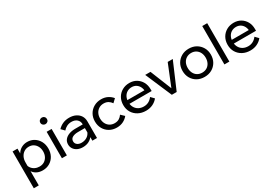

<svg xmlns="http://www.w3.org/2000/svg" viewBox="43 -1830 4430 3118"><g transform="rotate(-30 2257.5 -271.0)"><path d="M159 194H66V-496H158V-344H137Q145 -393 174.5 -431Q204 -469 248.5 -490.5Q293 -512 346 -512Q418 -512 474 -477.5Q530 -443 562 -383.5Q594 -324 594 -248Q594 -171 561.5 -111.5Q529 -52 471.5 -18Q414 16 341 16Q274 16 225 -11.5Q176 -39 151 -86.5Q126 -134 131 -193L150 -212Q154 -169 178.5 -135Q203 -101 241.5 -82.5Q280 -64 325 -64Q377 -64 415 -87.5Q453 -111 475 -153Q497 -195 497 -248Q497 -301 476 -342.5Q455 -384 418 -408Q381 -432 331 -432Q281 -432 242.5 -407.5Q204 -383 181.5 -339Q159 -295 159 -237Z M798 0H705V-496H798ZM752 -613Q726 -613 707.5 -630.5Q689 -648 689 -674Q689 -700 707.5 -718Q726 -736 752 -736Q778 -736 796 -718Q814 -700 814 -674Q814 -648 796 -630.5Q778 -613 752 -613Z M1363 0H1276V-98L1273 -122V-307Q1273 -366 1235 -400.5Q1197 -435 1132 -435Q1085 -435 1046 -415.5Q1007 -396 978 -362L920 -422Q961 -465 1014.5 -488.5Q1068 -512 1134 -512Q1202 -512 1253.5 -487Q1305 -462 1334 -417.5Q1363 -373 1363 -310ZM1093 16Q1037 16 994 -4.5Q951 -25 927 -61Q903 -97 903 -143Q903 -195 932.5 -231.5Q962 -268 1014 -287.5Q1066 -307 1133 -307H1284V-238H1143Q1080 -238 1039.5 -215.5Q999 -193 999 -146Q999 -106 1029.5 -82Q1060 -58 1109 -58Q1157 -58 1196 -77Q1235 -96 1258.5 -130.5Q1282 -165 1285 -210L1318 -192Q1318 -132 1289 -85Q1260 -38 1209.5 -11Q1159 16 1093 16Z M1876 -141 1939 -81Q1903 -36 1850 -10Q1797 16 1730 16Q1654 16 1594.5 -18Q1535 -52 1501 -111.5Q1467 -171 1467 -248Q1467 -324 1501 -383.5Q1535 -443 1595.5 -477.5Q1656 -512 1732 -512Q1798 -512 1850.5 -486Q1903 -460 1939 -415L1876 -355Q1853 -390 1818 -411Q1783 -432 1734 -432Q1684 -432 1645.5 -408.5Q1607 -385 1585.5 -343.5Q1564 -302 1564 -248Q1564 -194 1585.5 -152.5Q1607 -111 1645.5 -87.5Q1684 -64 1734 -64Q1784 -64 1818.5 -85Q1853 -106 1876 -141Z M2442 -146 2500 -86Q2461 -38 2404.5 -11Q2348 16 2277 16Q2196 16 2133 -18Q2070 -52 2034.5 -111.5Q1999 -171 1999 -248Q1999 -325 2033 -384.5Q2067 -444 2127 -478Q2187 -512 2262 -512Q2335 -512 2391.5 -478.5Q2448 -445 2480.5 -386.5Q2513 -328 2513 -251V-245H2419V-254Q2419 -308 2399 -348.5Q2379 -389 2343.5 -411.5Q2308 -434 2262 -434Q2213 -434 2175 -411Q2137 -388 2116 -346.5Q2095 -305 2095 -249Q2095 -193 2118.5 -150.5Q2142 -108 2184 -85Q2226 -62 2280 -62Q2379 -62 2442 -146ZM2513 -217H2068V-286H2497L2513 -251Z M2857 0H2766L2553 -496H2652L2829 -56H2797L2975 -496H3070Z M3376 16Q3298 16 3238 -18Q3178 -52 3144 -111.5Q3110 -171 3110 -248Q3110 -325 3144 -384Q3178 -443 3238 -477.5Q3298 -512 3376 -512Q3454 -512 3513.5 -477.5Q3573 -443 3607.5 -384Q3642 -325 3642 -248Q3642 -171 3607.5 -111.5Q3573 -52 3513.5 -18Q3454 16 3376 16ZM3376 -64Q3426 -64 3464 -87Q3502 -110 3523 -152Q3544 -194 3544 -248Q3544 -302 3523 -343.5Q3502 -385 3464 -408.5Q3426 -432 3376 -432Q3326 -432 3287.5 -408.5Q3249 -385 3228 -343.5Q3207 -302 3207 -248Q3207 -194 3228 -152Q3249 -110 3287.5 -87Q3326 -64 3376 -64Z M3845 0H3752V-720H3845Z M4399 -146 4457 -86Q4418 -38 4361.5 -11Q4305 16 4234 16Q4153 16 4090 -18Q4027 -52 3991.5 -111.5Q3956 -171 3956 -248Q3956 -325 3990 -384.5Q4024 -444 4084 -478Q4144 -512 4219 -512Q4292 -512 4348.5 -478.5Q4405 -445 4437.5 -386.5Q4470 -328 4470 -251V-245H4376V-254Q4376 -308 4356 -348.5Q4336 -389 4300.5 -411.5Q4265 -434 4219 -434Q4170 -434 4132 -411Q4094 -388 4073 -346.5Q4052 -305 4052 -249Q4052 -193 4075.5 -150.5Q4099 -108 4141 -85Q4183 -62 4237 -62Q4336 -62 4399 -146ZM4470 -217H4025V-286H4454L4470 -251Z"/></g></svg>

Font: Wix Madefor Display Medium
Style: Regular
Weight: 500
Designer: Dalton Maag Ltd
Foundry: Dalton Maag Ltd
Version: Version 3.100